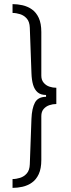

<svg xmlns="http://www.w3.org/2000/svg" viewBox="-20 -755 343 934"><path d="M41 -735Q65 -735 89.5 -729.5Q114 -724 135 -709.5Q156 -695 168.5 -668Q181 -641 181 -599V-387Q181 -366 192.5 -352.5Q204 -339 220.5 -333.5Q237 -328 254 -328V-249Q237 -249 220.5 -243.5Q204 -238 192.5 -225Q181 -212 181 -190V23Q181 65 168.5 92Q156 119 135 133.5Q114 148 89.5 153.5Q65 159 41 159V116Q59 116 78 110Q97 104 110.5 88.5Q124 73 125 44L133 -177Q135 -228 150 -256Q165 -284 204 -284V-293Q178 -293 163 -306Q148 -319 141 -342.5Q134 -366 133 -400L125 -620Q124 -649 110.5 -664.5Q97 -680 78 -686Q59 -692 41 -692Z"/></svg>

Font: Archivo Condensed ExtraLight
Style: Regular
Weight: 250
Width: 3
Designer: Hector Gatti
Foundry: Omnibus-Type
Version: Version 2.001